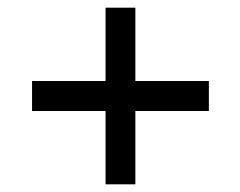

<svg xmlns="http://www.w3.org/2000/svg" viewBox="-20 -584 624 500"><path d="M523.9 -294.9H332.5V-104H254.9V-294.9H63.5V-373H254.9V-564H332.5V-373H523.9Z"/></svg>

Font: Saysettha OT
Style: Regular
Weight: 400
Designer: John M. Durdin and Silvain Dupertuis
Foundry: Lao Script for Windows
Version: Version 2.000